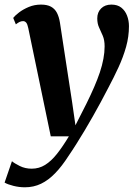

<svg xmlns="http://www.w3.org/2000/svg" viewBox="-55 -567 592 836"><path d="M68 -445Q64.5 -462 59 -468.5Q53.5 -475 45.5 -475Q37.5 -475 30.2 -471.5Q23 -468 14 -461L2.5 -489Q10.5 -499.5 28.2 -513Q46 -526.5 70.5 -536.8Q95 -547 123.5 -547Q150.5 -547 167.2 -537.8Q184 -528.5 193 -511Q202 -493.5 206 -468.5Q212 -429.5 218.5 -386.5Q225 -343.5 232 -298.2Q239 -253 245.8 -208.5Q252.5 -164 259 -122.5L273.5 -21.5L322 -117Q340.5 -154.5 355 -188Q369.5 -221.5 379.8 -252Q390 -282.5 395.2 -310.8Q400.5 -339 400.5 -365Q400.5 -392.5 392.5 -411.2Q384.5 -430 376.5 -447Q368.5 -464 368.5 -487Q368.5 -513.5 385.2 -530.2Q402 -547 430 -547Q456.5 -547 473.2 -533.8Q490 -520.5 498.2 -499Q506.5 -477.5 506.5 -453Q506.5 -407.5 494 -363Q481.5 -318.5 461 -274Q440.5 -229.5 416 -183.5Q400.5 -153.5 383.8 -122.5Q367 -91.5 349.5 -60.5Q332 -29.5 314 0.5Q296 30.5 278.2 58.8Q260.5 87 243 112.5Q214.5 157 185.2 187.2Q156 217.5 123.8 233Q91.5 248.5 53.5 248.5Q28 248.5 3.2 242.2Q-21.5 236 -35 228L-3 135Q7.5 144 31 155.8Q54.5 167.5 83 167.5Q115 167.5 141.5 151Q168 134.5 193 103Q218 71.5 245 26.5H166Z"/></svg>

Font: Merriweather 72pt
Style: Bold Italic
Weight: 700
Italic angle: -7.8°
Version: Version 2.101